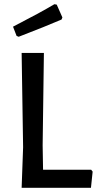

<svg xmlns="http://www.w3.org/2000/svg" viewBox="-20 -894 463 914"><path d="M277 -811 273 -801Q199 -769 69 -719L59 -723L42 -767Q172 -834 239 -874L250 -872ZM414 -86 421 -77 413 0H83L90 -193L83 -642H189L183 -202L185 -86Z"/></svg>

Font: Alegreya Sans SC Medium
Style: Regular
Weight: 500
Designer: Juan Pablo del Peral
Foundry: Huerta Tipografica
Version: Version 2.001;PS 002.001;hotconv 1.0.88;makeotf.lib2.5.64775